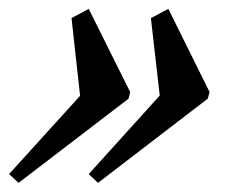

<svg xmlns="http://www.w3.org/2000/svg" viewBox="-86 -419 499 425"><path d="M130.9 -14.2 110.4 -33.7 267.6 -207.5 248 -378.9 286.6 -399.4 377.9 -215.3 374 -200.7ZM-44.9 -14.2 -65.9 -33.7 91.3 -207 72.3 -378.9 110.4 -399.4 202.1 -215.3 198.7 -200.7Z"/></svg>

Font: Elstob 10pt
Style: Bold Italic
Weight: 700
Italic angle: -20°
Designer: Peter S. Baker
Version: Version 1.015